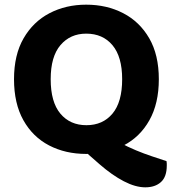

<svg xmlns="http://www.w3.org/2000/svg" viewBox="-20 -644 741 822"><path d="M333 -5 490 -35Q527 -15 562 -0.5Q597 14 630 25Q663 36 693 46Q694 52 694 56.5Q694 61 694 65Q694 113 669 135.5Q644 158 602 158Q560 158 510 132Q460 106 406 59ZM660 -305Q660 -201 619.5 -129Q579 -57 508.5 -21Q438 15 349 15Q260 15 190 -21.5Q120 -58 80 -129.5Q40 -201 40 -305Q40 -409 81 -480Q122 -551 192 -587.5Q262 -624 349 -624Q437 -624 507.5 -587.5Q578 -551 619 -480Q660 -409 660 -305ZM503 -305Q503 -401 461.5 -450.5Q420 -500 349 -500Q281 -500 239 -451Q197 -402 197 -305Q197 -207 238.5 -157.5Q280 -108 350 -108Q420 -108 461.5 -157.5Q503 -207 503 -305Z"/></svg>

Font: Baloo Bhaijaan 2
Style: Bold
Weight: 700
Designer: Sanskriti Dholi, Noopur Datye and Ek Type
Foundry: Ek Type
Version: Version 1.701